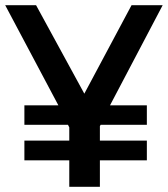

<svg xmlns="http://www.w3.org/2000/svg" viewBox="-20 -720 647 740"><path d="M607 -700 404 -314H546V-239H368L365 -234V-178H546V-102H365V0H247V-102H74V-178H247V-229L242 -239H74V-314H205L0 -700H119L305 -359L487 -700Z"/></svg>

Font: Steamflix Grotesk
Style: Regular
Weight: 400
Designer: Julieta Ulanovsky
Foundry: Julieta Ulanovsky
Version: Version 4.000;PS 004.000;hotconv 1.0.88;makeotf.lib2.5.64775